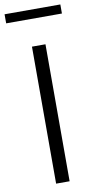

<svg xmlns="http://www.w3.org/2000/svg" viewBox="-119 -938 487 980"><g transform="rotate(-10 124.5 -448.5)"><path d="M-20 -850V-897H269V-850ZM89 0V-710H159V0Z"/></g></svg>

Font: Raleway-v4020
Style: Regular
Weight: 400
Designer: Matt McInerney, Pablo Impallari, Rodrigo Fuenzalida
Foundry: Matt McInerney, Pablo Impallari, Rodrigo Fuenzalida
Version: Version 4.020;PS 004.020;hotconv 1.0.88;makeotf.lib2.5.64775